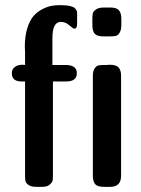

<svg xmlns="http://www.w3.org/2000/svg" viewBox="-20 -724 546 744"><path d="M25.9 -439.9Q25.9 -446.8 28.3 -453.4Q30.8 -460 40.8 -466.6Q50.8 -473.1 67.9 -473.1Q69.8 -473.1 73 -472.7Q76.2 -472.2 77.1 -472.2V-521Q77.1 -523.9 76.7 -532Q76.2 -540 76.2 -543Q76.2 -584 85.7 -614.5Q95.2 -645 109.6 -661.6Q124 -678.2 143.6 -688.2Q163.1 -698.2 179 -701.2Q194.8 -704.1 212.9 -704.1Q236.8 -704.1 252 -700.4Q267.1 -696.8 272 -690.4Q276.9 -684.1 277.8 -681.2Q278.8 -678.2 278.8 -670.9V-631.8Q278.8 -612.8 268.1 -612.8Q263.2 -612.8 248.5 -626Q233.9 -639.2 215.8 -639.2Q182.6 -639.2 183.1 -574.2V-472.2H233.9Q277.8 -472.2 277.8 -440.2Q277.8 -408.2 235.8 -408.2H185.1V-44.9Q185.1 -31.7 184.1 -24.9Q183.1 -18.1 173.1 -9Q163.1 0 144 0H120.1Q100.1 0 90.1 -7.6Q80.1 -15.1 78.6 -22.5Q77.1 -29.8 77.1 -43V-408.2H65.9Q25.9 -407.7 25.9 -439.9ZM337.9 -627V-649.9Q337.9 -663.1 339.4 -671.1Q340.8 -679.2 351.3 -687Q361.8 -694.8 381.8 -694.8H408.2Q432.1 -694.8 441.2 -683.8Q450.2 -672.9 450.2 -649.9V-627.9Q450.2 -607.9 443.6 -597.4Q437 -586.9 429 -585Q420.9 -583 407.2 -583H380.9Q356 -583 346.9 -593.5Q337.9 -604 337.9 -627ZM339.8 -42V-430.2Q339.8 -449.2 346.9 -459.2Q354 -469.2 362.1 -470.7Q370.1 -472.2 386.2 -472.2H393.1Q395 -472.2 399.4 -472.7Q403.8 -473.1 405.8 -473.1Q429.7 -473.1 439.5 -462.6Q449.2 -452.1 449.2 -430.2V-43Q449.2 0 407.2 0H382.8Q356.9 0 348.4 -11Q339.8 -22 339.8 -42Z"/></svg>

Font: CMU Sans Serif Demi Condensed
Style: DemiCondensed
Weight: 600
Width: 3
Version: Version 0.7.0